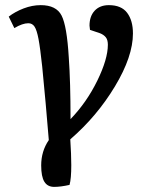

<svg xmlns="http://www.w3.org/2000/svg" viewBox="-20 -545 578 751"><path d="M500 -414.1Q500 -324.2 429.7 -207.3Q359.4 -90.3 254.9 0Q258.8 59.6 258.8 101.1Q258.8 154.3 252 178.2Q217.3 186 191.9 186Q166 186 153.6 166Q141.1 146 141.1 102.1Q141.1 46.4 170.9 2.9Q159.2 -141.6 145 -285.2Q137.2 -357.9 130.6 -392.6Q124 -427.2 115.2 -440.7Q106.4 -454.1 90.8 -454.1Q67.9 -454.1 36.1 -435.1L14.2 -480Q38.6 -499 72.3 -512Q106 -524.9 139.2 -524.9Q200.2 -524.9 220.9 -484.1Q241.7 -443.4 249 -320.8Q255.9 -224.1 255.9 -79.1Q319.3 -145 360.6 -229.5Q401.9 -314 401.9 -370.1Q401.9 -389.2 393.8 -399.2Q385.7 -409.2 371.1 -415L332 -428.2Q330.1 -439.9 330.1 -444.8Q330.1 -481.4 350.3 -503.2Q370.6 -524.9 405.8 -524.9Q454.6 -524.9 477.3 -494.9Q500 -464.8 500 -414.1Z"/></svg>

Font: Literata Book SemiBold
Style: Italic
Weight: 600
Italic angle: -3°
Designer: Latin by Veronika Burian and Jose Scaglione. Greek by Irene Vlachou. Cyrillic by Vera Evstafieva
Foundry: TypeTogether
Version: Version 1.003;PS 001.003;hotconv 1.0.88;makeotf.lib2.5.64775